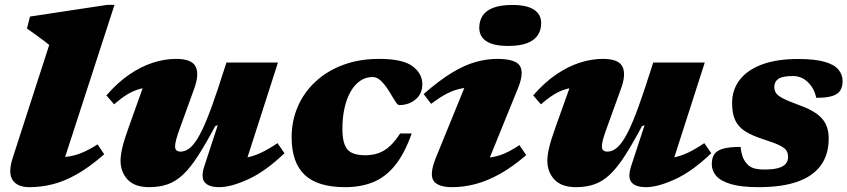

<svg xmlns="http://www.w3.org/2000/svg" viewBox="-20 -759 3504 794"><path d="M183.5 -573Q174.5 -581 158.2 -593Q142 -605 124 -618Q106 -631 91.5 -641L104 -690.5L424 -739H453.5L225.5 -36.5L173 -111Q217.5 -106.5 252 -110.2Q286.5 -114 318 -127Q349.5 -140 383.5 -162L411 -121Q351 -68.5 298.5 -38.8Q246 -9 197.8 3Q149.5 15 102 15Q51 15 31.8 -15Q12.5 -45 33 -107.5Z M826 -75 880.5 -241 870 -237.5Q830 -162.5 798.2 -113.5Q766.5 -64.5 736.5 -36.5Q706.5 -8.5 673 3.2Q639.5 15 597 15Q537.5 15 508 -16.2Q478.5 -47.5 478.5 -94.5Q478.5 -117.5 486.2 -149.8Q494 -182 512 -232L592.5 -457.5L633.5 -400.5Q592 -400 562 -392.2Q532 -384.5 506.2 -368.5Q480.5 -352.5 452 -327.5L420 -364.5Q466 -417.5 514.8 -450.8Q563.5 -484 612.5 -499.8Q661.5 -515.5 708 -515.5Q773.5 -515.5 789.2 -483.2Q805 -451 782.5 -390.5L728 -240Q713.5 -201 708.8 -182.5Q704 -164 704 -154Q704 -143 709.5 -137.5Q715 -132 727 -132Q744.5 -132 761.5 -144.2Q778.5 -156.5 796.5 -185.5Q814.5 -214.5 835 -264.5Q855.5 -314.5 880.5 -390L916.5 -500.5H1129.5L979.5 -33.5L929 -102.5Q967 -101.5 998 -107.2Q1029 -113 1059.8 -127.5Q1090.5 -142 1127.5 -167L1156.5 -125.5Q1078.5 -50.5 1007 -17.8Q935.5 15 886.5 15Q843 15 826.2 -5.5Q809.5 -26 826 -75Z M1520.5 -440.5Q1492.5 -440.5 1469.5 -424.8Q1446.5 -409 1430 -380.2Q1413.5 -351.5 1404.8 -312.5Q1396 -273.5 1396 -226.5Q1396 -165.5 1416.5 -141.2Q1437 -117 1490.5 -117Q1521.5 -117 1546.5 -126.2Q1571.5 -135.5 1593 -155.5Q1614.5 -175.5 1634.5 -207H1682.5Q1653.5 -124.5 1614.2 -75.8Q1575 -27 1523.8 -6Q1472.5 15 1407.5 15Q1293.5 15 1239.8 -36Q1186 -87 1186 -191.5Q1186 -259.5 1211.5 -318.2Q1237 -377 1284.5 -421.2Q1332 -465.5 1398.8 -490.5Q1465.5 -515.5 1548 -515.5Q1645.5 -515.5 1686 -485.2Q1726.5 -455 1726.5 -411Q1726.5 -371.5 1698.8 -348Q1671 -324.5 1631 -324.5Q1623.5 -324.5 1613 -342.5Q1602.5 -360.5 1587.5 -384Q1572.5 -408 1556 -424.2Q1539.5 -440.5 1520.5 -440.5Z M1783.5 -109 1924.5 -455 1968.5 -397.5Q1926.5 -399.5 1894.5 -394.2Q1862.5 -389 1831.8 -373.8Q1801 -358.5 1763 -329.5L1732 -370Q1794.5 -425 1846.8 -457Q1899 -489 1945.5 -502.2Q1992 -515.5 2036 -515.5Q2114 -515.5 2130.8 -485.2Q2147.5 -455 2121 -391.5L1979.5 -43.5L1927 -106.5Q1971 -103.5 2004 -107.5Q2037 -111.5 2066.2 -124.2Q2095.5 -137 2128 -159L2156 -117.5Q2100.5 -69.5 2048.2 -40.2Q1996 -11 1946.8 2Q1897.5 15 1850.5 15Q1790 15 1772.5 -12.2Q1755 -39.5 1783.5 -109ZM1962 -644Q1962 -671.5 1975 -692.8Q1988 -714 2018.2 -726.2Q2048.5 -738.5 2099 -738.5Q2158.5 -738.5 2188.2 -719Q2218 -699.5 2218 -663.5Q2218 -636 2204.8 -614.8Q2191.5 -593.5 2161.5 -581.2Q2131.5 -569 2080.5 -569Q2021 -569 1991.5 -588.5Q1962 -608 1962 -644Z M2591 -75 2645.5 -241 2635 -237.5Q2595 -162.5 2563.2 -113.5Q2531.5 -64.5 2501.5 -36.5Q2471.5 -8.5 2438 3.2Q2404.5 15 2362 15Q2302.5 15 2273 -16.2Q2243.5 -47.5 2243.5 -94.5Q2243.5 -117.5 2251.2 -149.8Q2259 -182 2277 -232L2357.5 -457.5L2398.5 -400.5Q2357 -400 2327 -392.2Q2297 -384.5 2271.2 -368.5Q2245.5 -352.5 2217 -327.5L2185 -364.5Q2231 -417.5 2279.8 -450.8Q2328.5 -484 2377.5 -499.8Q2426.5 -515.5 2473 -515.5Q2538.5 -515.5 2554.2 -483.2Q2570 -451 2547.5 -390.5L2493 -240Q2478.5 -201 2473.8 -182.5Q2469 -164 2469 -154Q2469 -143 2474.5 -137.5Q2480 -132 2492 -132Q2509.5 -132 2526.5 -144.2Q2543.5 -156.5 2561.5 -185.5Q2579.5 -214.5 2600 -264.5Q2620.5 -314.5 2645.5 -390L2681.5 -500.5H2894.5L2744.5 -33.5L2694 -102.5Q2732 -101.5 2763 -107.2Q2794 -113 2824.8 -127.5Q2855.5 -142 2892.5 -167L2921.5 -125.5Q2843.5 -50.5 2772 -17.8Q2700.5 15 2651.5 15Q2608 15 2591.2 -5.5Q2574.5 -26 2591 -75Z M3042.5 -151.5Q3045 -129 3050.5 -112.8Q3056 -96.5 3068 -82.5Q3080.5 -68 3098 -63Q3115.5 -58 3141 -58Q3177 -58 3198.2 -64Q3219.5 -70 3229.2 -81.5Q3239 -93 3239 -109.5Q3239 -126 3231.8 -137Q3224.5 -148 3202 -158.8Q3179.5 -169.5 3134 -184Q3089 -198.5 3061 -216.5Q3033 -234.5 3020.2 -262.2Q3007.5 -290 3007.5 -333Q3007.5 -387.5 3038.8 -428.5Q3070 -469.5 3130.8 -492.2Q3191.5 -515 3280 -515Q3349.5 -515 3389.8 -503.5Q3430 -492 3447.2 -471.2Q3464.5 -450.5 3464.5 -424Q3464.5 -400.5 3455 -385Q3445.5 -369.5 3421.8 -362Q3398 -354.5 3355.5 -354.5Q3351 -375.5 3342.5 -391Q3334 -406.5 3321 -419Q3308 -432 3292.5 -438.2Q3277 -444.5 3258.5 -444.5Q3215.5 -444.5 3198.8 -432.8Q3182 -421 3182 -399.5Q3182 -385.5 3188.8 -374.8Q3195.5 -364 3217.2 -352.5Q3239 -341 3283 -325Q3328 -309 3355 -290.2Q3382 -271.5 3394.5 -246.5Q3407 -221.5 3407 -186Q3407 -120.5 3375 -75.8Q3343 -31 3278.8 -8Q3214.5 15 3117.5 15Q3046 15 3003.2 2.5Q2960.5 -10 2942 -31.5Q2923.5 -53 2923.5 -80.5Q2923.5 -105 2933.8 -120.8Q2944 -136.5 2970 -144Q2996 -151.5 3042.5 -151.5Z"/></svg>

Font: Newsreader 9pt ExtraBold
Style: Italic
Weight: 800
Italic angle: -17°
Designer: Hugues Gentile
Foundry: Production Type
Version: Version 1.003